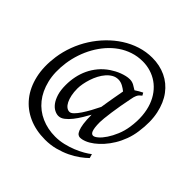

<svg xmlns="http://www.w3.org/2000/svg" viewBox="-209 -832 1196 1196"><g transform="rotate(45 389.0 -234.0)"><path d="M566.9 -411.1 565.9 -410.2Q562.5 -403.3 560.1 -394Q557.6 -384.8 555.2 -371.1Q547.9 -335.9 541.5 -299.1Q535.2 -262.2 530.5 -229.5Q525.9 -196.8 523.4 -171.9Q521 -147 521 -136.2Q521 -108.4 523.4 -90.8Q525.9 -73.2 530 -63.2Q534.2 -53.2 539.6 -49.6Q544.9 -45.9 550.8 -45.9Q563 -45.9 581.8 -62Q600.6 -78.1 619.1 -106Q637.7 -133.8 653.1 -170.7Q668.5 -207.5 674.8 -249Q683.1 -304.2 679.2 -351.1Q675.3 -397.9 661.4 -436Q647.5 -474.1 625.2 -503.4Q603 -532.7 574.5 -552.5Q545.9 -572.3 512.5 -582.5Q479 -592.8 442.9 -592.8Q397.5 -592.8 357.2 -579.3Q316.9 -565.9 282.2 -542Q247.6 -518.1 219 -485.4Q190.4 -452.6 168.7 -414.1Q147 -375.5 132.6 -332.8Q118.2 -290 111.8 -246.1Q99.6 -157.2 116.5 -88.4Q133.3 -19.5 171.6 28.1Q210 75.7 266.1 100.3Q322.3 125 388.2 125Q424.8 125 460.9 116.5Q497.1 107.9 528.8 95Q560.5 82 585.9 67.4Q611.3 52.7 627 40L634.8 66.9Q616.2 85.4 588.1 106Q560.1 126.5 524.4 143.6Q488.8 160.6 446.5 171.9Q404.3 183.1 356.9 183.1Q275.9 183.1 211.4 154.3Q147 125.5 104.5 72Q62 18.6 44.4 -57.4Q26.9 -133.3 40 -227.1Q47.9 -281.7 67.6 -334.7Q87.4 -387.7 117.2 -434.6Q147 -481.4 185.8 -521.2Q224.6 -561 269.5 -589.8Q314.5 -618.7 365 -634.8Q415.5 -650.9 469.2 -650.9Q534.2 -650.9 588.4 -625.5Q642.6 -600.1 679.2 -551Q715.8 -502 731 -430.7Q746.1 -359.4 732.9 -268.1Q727.1 -225.6 713.1 -188Q699.2 -150.4 679.7 -118.4Q660.2 -86.4 637.2 -60.8Q614.3 -35.2 590.3 -17.1Q566.4 1 543.2 10.5Q520 20 501 20Q492.2 20 483.6 13.9Q475.1 7.8 468 -9Q460.9 -25.9 456.5 -55.4Q452.1 -85 452.1 -132.3Q439.9 -110.4 423.8 -83.7Q407.7 -57.1 389.4 -33.9Q371.1 -10.7 351.3 4.6Q331.5 20 311 20Q294.4 20 276.1 10.7Q257.8 1.5 242.4 -18.8Q227.1 -39.1 217 -71Q207 -103 207 -148.9Q207 -187.5 214.6 -224.4Q222.2 -261.2 238 -294.9Q253.9 -328.6 278.6 -358.2Q303.2 -387.7 337.9 -411.1Q351.1 -419.9 366.7 -428.2Q382.3 -436.5 399.2 -442.9Q416 -449.2 432.6 -453.1Q449.2 -457 464.8 -457Q484.4 -457 501.5 -447.8Q518.6 -438.5 533.2 -428.7Q544.4 -436.5 556.9 -443.6Q569.3 -450.7 582 -457L591.8 -439.9Q582 -432.1 576.2 -426Q570.3 -419.9 566.4 -411.1ZM460.4 -209.5Q463.9 -231.9 467.8 -256.3Q471.7 -280.8 475.8 -303.2Q480 -325.7 483.2 -344.2Q486.3 -362.8 488.3 -373Q481 -378.9 472.9 -384.5Q464.8 -390.1 455.6 -395Q446.3 -399.9 436.3 -402.8Q426.3 -405.8 415 -405.8Q392.6 -405.8 373.5 -394.8Q354.5 -383.8 338.9 -365.7Q323.2 -347.7 311 -324.5Q298.8 -301.3 290.8 -276.6Q282.7 -252 278.3 -228Q273.9 -204.1 273.9 -185.1Q273.9 -153.3 279.3 -127.9Q284.7 -102.5 293.7 -84.5Q302.7 -66.4 315.2 -56.6Q327.6 -46.9 341.8 -46.9Q354 -46.9 368.9 -61.8Q383.8 -76.7 399.4 -100.1Q415 -123.5 430.9 -152.3Q446.8 -181.2 460.4 -209.5Z"/></g></svg>

Font: Gentium Plus CyrE
Style: Italic
Weight: 400
Italic angle: -8°
Designer: J. Victor Gaultney, Annie Olsen, Iska Routamaa, Becca Hirsbrunner
Foundry: SIL International
Version: Version 5.000